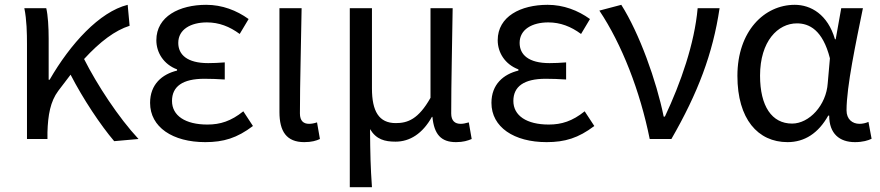

<svg xmlns="http://www.w3.org/2000/svg" viewBox="-20 -577 3654 797"><path d="M454 9 555 0C472 -89 383 -225 329 -332C396 -405 458 -451 518 -470L510 -557C393 -528 272 -395 186 -246H182V-416C182 -464 179 -514 172 -543H81C91 -495 92 -438 92 -394V0H177V-28C179 -99 189 -156 222 -200L273 -267C325 -166 397 -58 454 9Z M832 13C908 13 964 -4 1030 -54L990 -115C939 -74 894 -60 841 -60C749 -60 694 -97 694 -158C694 -218 738 -250 828 -250C855 -250 881 -249 913 -247V-318C886 -316 866 -315 844 -315C757 -315 720 -350 720 -399C720 -455 772 -484 839 -484C889 -484 933 -467 975 -436L1012 -498C962 -534 902 -557 836 -557C725 -557 629 -509 629 -410C629 -359 659 -310 715 -289V-284C653 -269 603 -227 603 -150C603 -49 697 13 832 13Z M1243 13C1274 13 1293 7 1308 0L1296 -69C1284 -65 1273 -63 1263 -63C1240 -63 1225 -75 1225 -106C1225 -237 1230 -396 1232 -543H1140V-112C1140 -32 1169 13 1243 13Z M1432 200H1524C1518 114 1517 66 1516 -41C1542 2 1577 11 1622 11C1681 11 1734 -22 1773 -92H1775C1782 -19 1811 13 1873 13C1903 13 1921 7 1938 0L1926 -69C1912 -65 1902 -63 1892 -63C1869 -63 1853 -75 1853 -106C1853 -237 1857 -396 1859 -543H1767V-171C1717 -82 1672 -66 1623 -66C1553 -66 1524 -115 1524 -210V-543H1432Z M2249 13C2325 13 2381 -4 2447 -54L2407 -115C2356 -74 2311 -60 2258 -60C2166 -60 2111 -97 2111 -158C2111 -218 2155 -250 2245 -250C2272 -250 2298 -249 2330 -247V-318C2303 -316 2283 -315 2261 -315C2174 -315 2137 -350 2137 -399C2137 -455 2189 -484 2256 -484C2306 -484 2350 -467 2392 -436L2429 -498C2379 -534 2319 -557 2253 -557C2142 -557 2046 -509 2046 -410C2046 -359 2076 -310 2132 -289V-284C2070 -269 2020 -227 2020 -150C2020 -49 2114 13 2249 13Z M2677 0H2767C2877 -191 2939 -354 2967 -543H2876C2863 -396 2806 -233 2740 -93H2735C2705 -241 2634 -439 2559 -557L2468 -533C2561 -394 2637 -199 2677 0Z M3249 13C3320 13 3377 -24 3418 -97H3422C3422 -22 3465 13 3529 13C3561 13 3584 6 3598 -1L3585 -71C3574 -66 3560 -63 3548 -63C3518 -63 3494 -82 3494 -119C3494 -218 3533 -400 3562 -543H3472L3449 -414H3446C3416 -517 3346 -557 3279 -557C3153 -557 3041 -448 3041 -262C3041 -83 3126 13 3249 13ZM3268 -64C3184 -64 3135 -136 3135 -263C3135 -406 3209 -480 3288 -480C3339 -480 3395 -453 3425 -335L3416 -232C3410 -140 3339 -64 3268 -64Z"/></svg>

Font: Noto Sans CJK SC
Style: Regular
Weight: 400
Designer: Ryoko NISHIZUKA 西塚涼子 (kana, bopomofo & ideographs); Paul D. Hunt (Latin, Greek & Cyrillic); Sandoll Communications 산돌커뮤니
Foundry: Adobe
Version: Version 2.004;hotconv 1.0.118;makeotfexe 2.5.65603